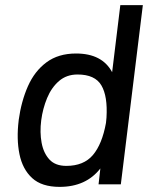

<svg xmlns="http://www.w3.org/2000/svg" viewBox="-20 -720 585 750"><path d="M277 -511Q379 -511 418 -438L450 -700H538L452 0H365L372 -62Q316 10 213 10Q143 10 105.5 -24.5Q68 -59 56 -118Q44 -177 53 -250V-251Q63 -324 89 -383Q115 -442 161.5 -476.5Q208 -511 277 -511ZM283 -429Q240 -429 210.5 -403.5Q181 -378 164 -337Q147 -296 141 -250Q135 -203 142.5 -162.5Q150 -122 173 -97Q196 -72 239 -72Q307 -72 343 -114.5Q379 -157 394 -240L396 -261Q401 -344 376 -386.5Q351 -429 283 -429Z"/></svg>

Font: Haskoy Medium
Style: Italic
Weight: 500
Designer: Ertekin Erdin
Foundry: Ertekin Erdin
Version: Version 2.000; ttfautohint (v1.8.4.7-5d5b)